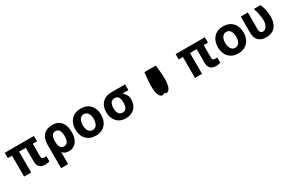

<svg xmlns="http://www.w3.org/2000/svg" viewBox="153 -1906 5201 3462"><g transform="rotate(-30 2753.0 -175.0)"><path d="M671.5 -545.5H63.6V-433.9H151.3V0H298.3V-433.9H437.1V-152.7C437.5 -39.1 497.5 6.4 593 6.4C628.2 6.4 658.4 0 683.6 -7.8V-119C672.6 -117.9 657.7 -116.1 641 -116.1C602.6 -116.1 583.5 -127.1 583.1 -170.8V-433.9H671.5Z M804.7 203.1H951.7L951 -47.9C981.2 -11 1022.7 9.9 1081.7 9.9C1216.3 9.9 1297.2 -96.6 1297.2 -257.1V-267C1297.2 -422.6 1230.8 -552.6 1052.2 -552.6C900.9 -552.6 804.7 -459.5 804.7 -288.4ZM950.6 -251.8V-274.5C950.3 -357.2 976.9 -427.6 1047.9 -427.6C1123.9 -427.6 1149.9 -353.7 1149.9 -267V-257.1C1150.2 -185.4 1128.2 -110.4 1050.1 -110.4C971.2 -110.4 951.7 -186.4 950.6 -251.8Z M1644.2 10.7C1809.7 10.7 1912.6 -102.6 1912.6 -270.6C1912.6 -439.6 1809.7 -552.6 1644.2 -552.6C1478.7 -552.6 1375.7 -439.6 1375.7 -270.6C1375.7 -102.6 1478.7 10.7 1644.2 10.7ZM1644.9 -106.5C1568.5 -106.5 1529.5 -176.5 1529.5 -271.7C1529.5 -366.8 1568.5 -437.1 1644.9 -437.1C1719.8 -437.1 1758.9 -366.8 1758.9 -271.7C1758.9 -176.5 1719.8 -106.5 1644.9 -106.5Z M2013.5 -258.5C2013.8 -105.8 2106.2 9.9 2272 9.9C2430.8 9.9 2521 -98.7 2520.6 -238.6V-248.6C2521 -313.2 2484.4 -371.4 2435.7 -409.4H2559.3V-528.4H2270.6C2105.1 -528.4 2013.8 -416.9 2013.5 -269.9ZM2163.4 -269.9C2163.7 -345.2 2192.1 -409.4 2270.6 -409.4C2345.9 -409.4 2370.7 -345.2 2370.7 -269.9V-258.5C2370.7 -175.8 2345.9 -109 2272 -109C2190.3 -109 2163.7 -175.8 2163.4 -258.5Z M2971.2 -545.5C2962.7 -448.5 2950.3 -364 2949.6 -267.8C2948.5 -103 2991.1 -21.3 3047.2 -21.3C3064.3 -21.3 3078.5 -28.1 3090.2 -40.8C3101.9 -28.1 3116.1 -21.3 3133.2 -21.3C3189.3 -21.3 3231.5 -103 3230.5 -267.8C3230.1 -364 3217.7 -448.5 3209.2 -545.5Z M4229.4 -545.5H3621.4V-433.9H3709.2V0H3856.2V-433.9H3995V-152.7C3995.4 -39.1 4055.4 6.4 4150.9 6.4C4186.1 6.4 4216.3 0 4241.5 -7.8V-119C4230.5 -117.9 4215.6 -116.1 4198.9 -116.1C4160.5 -116.1 4141.3 -127.1 4141 -170.8V-433.9H4229.4Z M4610.4 10.7C4775.9 10.7 4878.9 -102.6 4878.9 -270.6C4878.9 -439.6 4775.9 -552.6 4610.4 -552.6C4445 -552.6 4342 -439.6 4342 -270.6C4342 -102.6 4445 10.7 4610.4 10.7ZM4611.2 -106.5C4534.8 -106.5 4495.7 -176.5 4495.7 -271.7C4495.7 -366.8 4534.8 -437.1 4611.2 -437.1C4686.1 -437.1 4725.1 -366.8 4725.1 -271.7C4725.1 -176.5 4686.1 -106.5 4611.2 -106.5Z M4977.6 -545.5V-203.1C4977.6 -55.8 5063.6 9.9 5193.2 9.9C5371.4 9.9 5445.3 -115.8 5445.3 -277C5445.3 -380.7 5419 -485.8 5388.5 -545.5H5249.3C5277.7 -464.5 5298.3 -364 5300.8 -277C5300.4 -192.5 5257.8 -108.7 5188.6 -108.7C5154.5 -108.7 5124.3 -131 5124.6 -201.7V-545.5Z"/></g></svg>

Font: Karasuma Gothic
Style: Bold
Weight: 700
Designer: Rasmus Andersson / Ryoko Nishizuka
Foundry: Genbu
Version: Version 1.00